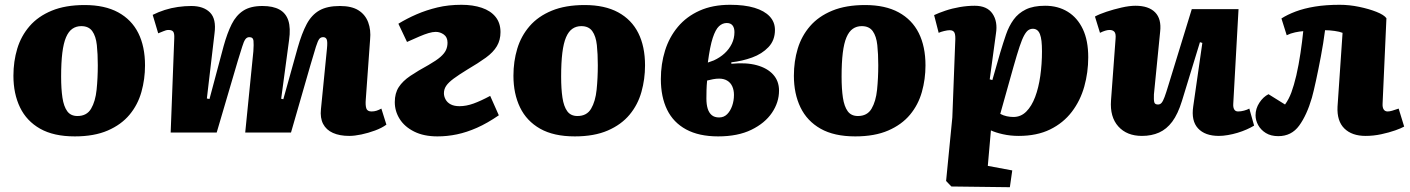

<svg xmlns="http://www.w3.org/2000/svg" viewBox="-20 -553 5881 801"><path d="M292 16Q204 16 147.5 -16Q91 -48 63.5 -105Q36 -162 36 -237Q36 -297 52 -350Q68 -403 103.5 -444Q139 -485 196 -508.5Q253 -532 333 -532Q417 -532 473 -501.5Q529 -471 557 -415Q585 -359 585 -280Q585 -223 570 -169.5Q555 -116 520.5 -74.5Q486 -33 429.5 -8.5Q373 16 292 16ZM303 -69Q342 -69 360 -99.5Q378 -130 383 -178.5Q388 -227 388 -281Q388 -328 384 -365Q380 -402 365 -423Q350 -444 319 -444Q298 -444 282 -433Q266 -422 255.5 -397.5Q245 -373 240 -332.5Q235 -292 235 -233Q235 -182 240.5 -145.5Q246 -109 260.5 -89Q275 -69 303 -69Z M1037 -339Q1039 -368 1037.5 -383Q1036 -398 1020 -398Q1010 -398 1003.5 -389Q997 -380 990.5 -358.5Q984 -337 972 -299L884 0H692L707 -393Q708 -414 702.5 -421Q697 -428 683 -428Q673 -428 661 -422.5Q649 -417 640 -414L617 -491Q641 -503 667.5 -511.5Q694 -520 722.5 -524Q751 -528 778 -528Q829 -528 856 -501Q883 -474 875 -414L843 -142L854 -140L913 -361Q928 -415 946.5 -452Q965 -489 995 -508.5Q1025 -528 1075 -528Q1119 -528 1146 -513Q1173 -498 1183 -467Q1193 -436 1186 -386L1153 -141L1162 -139L1222 -354Q1239 -414 1259.5 -452.5Q1280 -491 1312.5 -509.5Q1345 -528 1398 -528Q1447 -528 1475.5 -510Q1504 -492 1516 -460Q1528 -428 1524 -388L1506 -138Q1504 -115 1508 -101.5Q1512 -88 1530 -88Q1541 -88 1550.5 -91Q1560 -94 1571 -100L1592 -33Q1573 -19 1544.5 -8.5Q1516 2 1487.5 8Q1459 14 1437 14Q1397 14 1369 1.5Q1341 -11 1328 -36Q1315 -61 1319 -98L1344 -350Q1347 -379 1343 -388.5Q1339 -398 1328 -398Q1318 -398 1312 -390.5Q1306 -383 1298 -358Q1290 -333 1275 -281L1194 0H1003Z M1642 -454Q1678 -476 1718.5 -493.5Q1759 -511 1805 -522Q1851 -533 1905 -533Q1953 -533 1990 -520.5Q2027 -508 2047.5 -482.5Q2068 -457 2068 -419Q2068 -386 2053 -360.5Q2038 -335 2007 -312.5Q1976 -290 1930 -263Q1894 -241 1872.5 -225Q1851 -209 1841.5 -195Q1832 -181 1832 -164Q1832 -151 1839 -138Q1846 -125 1860.5 -117.5Q1875 -110 1897 -110Q1925 -110 1955.5 -121Q1986 -132 2025 -153L2061 -72Q2013 -39 1970 -20Q1927 -1 1886.5 7.5Q1846 16 1805 16Q1748 16 1708 -4Q1668 -24 1647.5 -56.5Q1627 -89 1627 -127Q1627 -164 1643.5 -189.5Q1660 -215 1692 -236.5Q1724 -258 1768 -282Q1801 -301 1817.5 -315.5Q1834 -330 1840.5 -344Q1847 -358 1847 -375Q1847 -398 1831.5 -409Q1816 -420 1798 -420Q1785 -420 1768 -415Q1751 -410 1729 -400.5Q1707 -391 1678 -378Z M2378 16Q2290 16 2233.5 -16Q2177 -48 2149.5 -105Q2122 -162 2122 -237Q2122 -297 2138 -350Q2154 -403 2189.5 -444Q2225 -485 2282 -508.5Q2339 -532 2419 -532Q2503 -532 2559 -501.5Q2615 -471 2643 -415Q2671 -359 2671 -280Q2671 -223 2656 -169.5Q2641 -116 2606.5 -74.5Q2572 -33 2515.5 -8.5Q2459 16 2378 16ZM2389 -69Q2428 -69 2446 -99.5Q2464 -130 2469 -178.5Q2474 -227 2474 -281Q2474 -328 2470 -365Q2466 -402 2451 -423Q2436 -444 2405 -444Q2384 -444 2368 -433Q2352 -422 2341.5 -397.5Q2331 -373 2326 -332.5Q2321 -292 2321 -233Q2321 -182 2326.5 -145.5Q2332 -109 2346.5 -89Q2361 -69 2389 -69Z M2976 16Q2896 16 2842.5 -13Q2789 -42 2763 -95.5Q2737 -149 2737 -223Q2737 -286 2754.5 -342Q2772 -398 2808 -441Q2844 -484 2898.5 -508.5Q2953 -533 3026 -533Q3086 -533 3127.5 -520.5Q3169 -508 3191 -484.5Q3213 -461 3213 -428Q3213 -385 3186 -356.5Q3159 -328 3117.5 -313Q3076 -298 3031 -293V-287Q3093 -293 3137 -281Q3181 -269 3205.5 -242Q3230 -215 3230 -175Q3230 -126 3200.5 -82.5Q3171 -39 3114.5 -11.5Q3058 16 2976 16ZM2980 -63Q3000 -63 3013.5 -76.5Q3027 -90 3034.5 -111.5Q3042 -133 3042 -157Q3042 -177 3035 -192.5Q3028 -208 3014 -216.5Q3000 -225 2980 -225Q2968 -225 2954.5 -222.5Q2941 -220 2930 -217Q2928 -196 2927.5 -177.5Q2927 -159 2927 -142Q2927 -117 2932.5 -99.5Q2938 -82 2949.5 -72.5Q2961 -63 2980 -63ZM2933 -292 2958 -301Q2984 -313 3003 -330.5Q3022 -348 3033 -370.5Q3044 -393 3044 -419Q3044 -437 3036 -447Q3028 -457 3012 -457Q2994 -457 2979.5 -443.5Q2965 -430 2953.5 -395Q2942 -360 2933 -292Z M3548 16Q3460 16 3403.5 -16Q3347 -48 3319.5 -105Q3292 -162 3292 -237Q3292 -297 3308 -350Q3324 -403 3359.5 -444Q3395 -485 3452 -508.5Q3509 -532 3589 -532Q3673 -532 3729 -501.5Q3785 -471 3813 -415Q3841 -359 3841 -280Q3841 -223 3826 -169.5Q3811 -116 3776.5 -74.5Q3742 -33 3685.5 -8.5Q3629 16 3548 16ZM3559 -69Q3598 -69 3616 -99.5Q3634 -130 3639 -178.5Q3644 -227 3644 -281Q3644 -328 3640 -365Q3636 -402 3621 -423Q3606 -444 3575 -444Q3554 -444 3538 -433Q3522 -422 3511.5 -397.5Q3501 -373 3496 -332.5Q3491 -292 3491 -233Q3491 -182 3496.5 -145.5Q3502 -109 3516.5 -89Q3531 -69 3559 -69Z M3965 -377Q3967 -406 3962 -416.5Q3957 -427 3942 -427Q3933 -427 3918.5 -423.5Q3904 -420 3896 -416L3877 -490Q3896 -499 3924 -508.5Q3952 -518 3984 -523.5Q4016 -529 4046 -529Q4098 -529 4120.5 -496Q4143 -463 4135 -413L4109 -222L4120 -219L4153 -334Q4165 -374 4177 -409Q4189 -444 4208.5 -471Q4228 -498 4259.5 -513.5Q4291 -529 4340 -529Q4394 -529 4434.5 -504Q4475 -479 4497.5 -431.5Q4520 -384 4520 -314Q4520 -251 4503.5 -192Q4487 -133 4451.5 -86.5Q4416 -40 4361 -13Q4306 14 4230 14Q4195 14 4164 7Q4133 0 4114 -9L4101 139L4203 158L4193 228L3949 225L3927 202L3953 -63ZM4289 -433Q4279 -433 4270.5 -427.5Q4262 -422 4253 -406Q4244 -390 4233.5 -358.5Q4223 -327 4208 -274L4153 -78Q4166 -71 4180 -68Q4194 -65 4208 -65Q4239 -65 4261.5 -87.5Q4284 -110 4298.5 -148.5Q4313 -187 4320 -236.5Q4327 -286 4327 -339Q4327 -364 4325 -381.5Q4323 -399 4318.5 -410.5Q4314 -422 4306.5 -427.5Q4299 -433 4289 -433Z M4548 -484Q4566 -494 4596 -504Q4626 -514 4659 -521.5Q4692 -529 4717 -529Q4772 -529 4799 -501.5Q4826 -474 4820 -421L4794 -159Q4793 -136 4795.5 -126.5Q4798 -117 4811 -117Q4820 -117 4826 -124Q4832 -131 4838.5 -148.5Q4845 -166 4854 -196L4952 -515H5147L5125 -120Q5124 -105 5129 -96.5Q5134 -88 5145 -88Q5157 -88 5170 -91.5Q5183 -95 5192 -100L5212 -29Q5199 -21 5181 -13Q5163 -5 5143 1Q5123 7 5102.5 10.5Q5082 14 5065 14Q5007 14 4978 -17.5Q4949 -49 4958 -109L4996 -374L4986 -377L4911 -132Q4894 -77 4870.5 -45.5Q4847 -14 4815.5 0Q4784 14 4744 14Q4681 14 4645.5 -25.5Q4610 -65 4615 -134L4634 -391Q4636 -413 4629 -420.5Q4622 -428 4609 -428Q4601 -428 4591 -425Q4581 -422 4569 -416Z M5326 -476Q5351 -492 5385.5 -505Q5420 -518 5465.5 -525.5Q5511 -533 5569 -533Q5609 -533 5650 -524.5Q5691 -516 5722.5 -503.5Q5754 -491 5764 -477L5748 -121Q5747 -105 5752.5 -96.5Q5758 -88 5769 -88Q5777 -88 5787.5 -91Q5798 -94 5815 -100L5838 -25Q5826 -18 5800.5 -9Q5775 0 5742.5 7Q5710 14 5677 14Q5620 14 5588.5 -17Q5557 -48 5560 -108L5581 -416Q5569 -421 5547.5 -424Q5526 -427 5508 -427Q5501 -373 5490.5 -317.5Q5480 -262 5470 -216Q5460 -170 5453 -145Q5432 -73 5400 -29Q5368 15 5313 15Q5282 15 5261 2Q5240 -11 5229 -31Q5218 -51 5218 -72Q5218 -100 5234 -124.5Q5250 -149 5272 -160L5341 -117Q5357 -139 5367.5 -167.5Q5378 -196 5388 -238Q5393 -260 5397.5 -284Q5402 -308 5405.5 -332Q5409 -356 5412 -379Q5415 -402 5417 -423Q5402 -422 5383 -418Q5364 -414 5348 -406Z"/></svg>

Font: Literata ExtraBold
Style: Italic
Weight: 800
Italic angle: -2°
Designer: Latin by Veronika Burian and Jose Scaglione. Greek by Irene Vlachou. Cyrillic by Vera Evstafieva
Foundry: TypeTogether
Version: Version 3.002